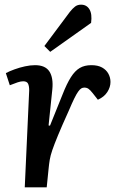

<svg xmlns="http://www.w3.org/2000/svg" viewBox="-20 -802 523 822"><path d="M105 -415Q105 -434 100 -444Q95 -454 79 -454Q69 -454 55.5 -449.5Q42 -445 22 -437L5 -489Q20 -497 42 -505Q64 -513 87 -518Q110 -523 130 -523Q174 -523 191.5 -496Q209 -469 204 -419L188 -265L194 -264L248 -398Q266 -444 283.5 -471.5Q301 -499 321.5 -511Q342 -523 371 -523Q399 -523 417 -513Q435 -503 444 -486.5Q453 -470 453 -451Q453 -429 439.5 -408Q426 -387 399 -375L377 -403Q366 -417 358.5 -422Q351 -427 341 -427Q334 -427 328 -423.5Q322 -420 314.5 -409.5Q307 -399 297.5 -379.5Q288 -360 274 -327Q245 -263 228.5 -223Q212 -183 204 -159.5Q196 -136 193 -118Q190 -100 188 -79L180 0H86ZM279 -751Q291 -766 301.5 -774Q312 -782 327 -782Q351 -782 363 -762Q375 -742 370 -704L195 -580L170 -605Z"/></svg>

Font: Literata 18pt Medium
Style: Italic
Weight: 500
Italic angle: -2°
Designer: Latin by Veronika Burian and Jose Scaglione. Greek by Irene Vlachou. Cyrillic by Vera Evstafieva
Foundry: TypeTogether
Version: Version 3.103;gftools[0.9.29]